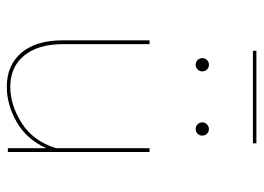

<svg xmlns="http://www.w3.org/2000/svg" viewBox="-122 -630 755 550"><g transform="rotate(90 255.0 -354.5)"><path d="M390 -702H125V-712H390ZM165 -576Q173 -576 178.5 -570.5Q184 -565 184 -557Q184 -549 178.5 -543.5Q173 -538 165 -538Q157 -538 151.5 -543.5Q146 -549 146 -557Q146 -565 151.5 -570.5Q157 -576 165 -576ZM349 -576Q357 -576 362.5 -570.5Q368 -565 368 -557Q368 -549 362.5 -543.5Q357 -538 349 -538Q341 -538 335.5 -543.5Q330 -549 330 -557Q330 -565 336 -570.5Q342 -576 349 -576ZM415 -406V0H404V-110Q378 -53 328.5 -25Q279 3 228 3Q166 3 130.5 -39Q95 -81 95 -157V-406H106V-157Q106 -87 138.5 -47Q171 -7 228 -7Q281 -7 332.5 -40Q384 -73 404 -138V-406Z"/></g></svg>

Font: Ysabeau Infant Hairline
Style: Regular
Weight: 100
Designer: Christian Thalmann (Catharsis Fonts)
Version: Version 0.003